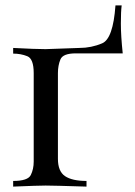

<svg xmlns="http://www.w3.org/2000/svg" viewBox="-20 -692 501 712"><path d="M435.1 -494.1H261.2Q213.4 -494.1 204.1 -471.7Q194.8 -449.2 194.8 -420.9V-103Q194.8 -56.6 221.2 -38.8Q247.6 -21 300.8 -21V0Q177.7 -3.9 149.4 -3.9Q121.1 -3.9 28.8 0V-21Q83.5 -21 94.2 -43Q105 -64.9 105 -92.8V-420.9Q105 -474.1 81.1 -483.6Q57.1 -493.2 28.8 -493.2V-514.2Q112.3 -509.8 148.9 -509.8L273.9 -514.2Q318.8 -514.2 359.1 -531.5Q399.4 -548.8 408.2 -671.9H431.2Q428.2 -649.4 428.2 -604.5Q428.2 -559.6 435.1 -494.1Z"/></svg>

Font: PlayfairDisplay-Regular
Style: Regular
Weight: 400
Designer: Claus Eggers Sørensen
Foundry: Claus Eggers Sørensen
Version: Version 1.002;PS 001.002;hotconv 1.0.70;makeotf.lib2.5.58329